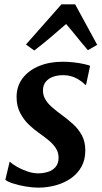

<svg xmlns="http://www.w3.org/2000/svg" viewBox="-20 -850 466 880"><path d="M374.5 -461.5H370Q360 -474 332.5 -489.8Q305 -505.5 269 -505.5Q244 -505.5 223.5 -498.2Q203 -491 190.5 -476.2Q178 -461.5 177 -439Q176 -415.5 187 -396Q198 -376.5 218.2 -358.8Q238.5 -341 264 -322.5Q290 -303.5 314.5 -281.5Q339 -259.5 355 -230.2Q371 -201 371 -160Q371 -118 353.5 -86.2Q336 -54.5 305.8 -33.2Q275.5 -12 236.8 -1Q198 10 155 10Q128 10 96.5 4.5Q65 -1 39.5 -9.2Q14 -17.5 4.5 -26L24 -108H26Q37 -97.5 58.5 -85.2Q80 -73 105.8 -64.2Q131.5 -55.5 155 -55.5Q177.5 -55.5 199 -62Q220.5 -68.5 234.5 -84.5Q248.5 -100.5 248.5 -127.5Q248.5 -151.5 235.8 -171Q223 -190.5 202 -207.8Q181 -225 156.5 -242Q135 -257 111.8 -279.2Q88.5 -301.5 72.2 -332.8Q56 -364 56 -405.5Q56 -454.5 83.2 -490.8Q110.5 -527 158.2 -547Q206 -567 267 -567Q293.5 -567 319.2 -564Q345 -561 364.8 -556.5Q384.5 -552 393 -548.5ZM137 -618.5 99 -646 261.5 -830H324.5L425.5 -644.5L383 -620Q358 -648.5 333.5 -679.2Q309 -710 283 -740Q248 -709.5 211.2 -678.2Q174.5 -647 137 -618.5Z"/></svg>

Font: Merriweather 20pt SemiBold
Style: Italic
Weight: 600
Italic angle: -7.8°
Version: Version 2.101